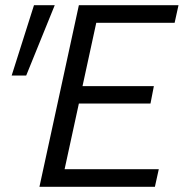

<svg xmlns="http://www.w3.org/2000/svg" viewBox="-20 -720 708 740"><path d="M577 0H132L284 -700H668L653 -632H351L298 -388H573L560 -321H284L229 -68H592ZM81 -429H25L111 -700H191Z"/></svg>

Font: Isabella Sans
Style: Italic
Weight: 400
Italic angle: -12°
Designer: Christian Thalmann (Catharsis Fonts), Cristiano Sobral
Foundry: The Isabella Sans Project Authors
Version: Version 2.026; ttfautohint (v1.8.4.7-5d5b-dirty)